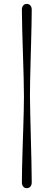

<svg xmlns="http://www.w3.org/2000/svg" viewBox="-20 -800 272 974"><path d="M101.5 -312.5Q101.5 -349 100 -404.8Q98.5 -460.5 96.5 -524Q94.5 -587.5 92.8 -647.2Q91 -707 91 -750.5Q91 -763.5 97.5 -771.8Q104 -780 116 -780Q128 -780 134.5 -771.8Q141 -763.5 141 -750.5Q141 -720.5 140 -677Q139 -633.5 137.8 -583.2Q136.5 -533 135 -482.8Q133.5 -432.5 132.8 -388Q132 -343.5 132 -312.5Q132 -276 133.5 -220Q135 -164 136.5 -100.8Q138 -37.5 139.5 22Q141 81.5 141 125Q141 138 134.5 146.2Q128 154.5 116 154.5Q104 154.5 97.5 146.2Q91 138 91 125Q91 95 92 51.5Q93 8 94.5 -42.2Q96 -92.5 97.8 -142.8Q99.5 -193 100.5 -237.5Q101.5 -282 101.5 -312.5Z"/></svg>

Font: Fraunces ExtraLight
Style: Regular
Weight: 250
Version: Version 1.000;[b76b70a41]